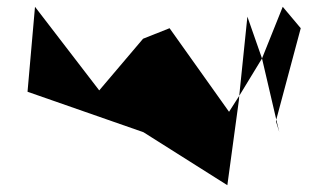

<svg xmlns="http://www.w3.org/2000/svg" viewBox="-20 -795 931 565"><path d="M61 -525 402 -406C484 -354 567 -302 649 -250L683 -500L684 -513L654 -466L479 -712L401 -681L272 -529L83 -775ZM684 -513 708 -746 751 -623ZM751 -623 793 -443 865 -712 812 -775ZM792 -438 793 -443 802 -406Z"/></svg>

Font: bitstorm
Style: suext
Weight: 400
Version: Version 0.2